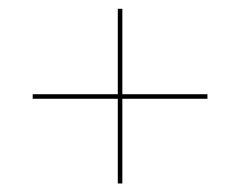

<svg xmlns="http://www.w3.org/2000/svg" viewBox="-20 -509 555 444"><path d="M252.4 -84.7V-280.6H55.6V-291.1H252.4V-488.7H262.9V-291.1H459.7V-280.6H262.9V-84.7Z"/></svg>

Font: Playfair 144pt
Style: Bold
Weight: 700
Version: Version 2.001;gftools[0.9.30]